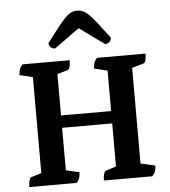

<svg xmlns="http://www.w3.org/2000/svg" viewBox="-59 -949 888 1002"><g transform="rotate(-5 385.0 -447.5)"><path d="M53.9 0Q53.9 -21.9 58.4 -35.1Q62.9 -48.4 69.9 -50.9L140.1 -72.9L122.4 -52.4V-585.8L141.1 -565.2L53.9 -586.4Q53.9 -603.1 58.2 -615.6Q62.4 -628.1 74.3 -641H321.2Q321.2 -619.1 317.2 -605.6Q313.2 -592.1 305.2 -590.1L227.9 -568.1L251.2 -589.1V-342.1L242 -357.8H522.9L513.6 -342.1V-585.8L532.3 -565.2L444.6 -586.4Q444.6 -603.1 448.6 -615.6Q452.6 -628.1 464.1 -641H718.6Q718.6 -619.1 714.6 -605.6Q710.6 -592.1 702.6 -590.1L625.3 -568.1L642.5 -589.1V-55.2L624.3 -75.8L718.6 -54.6Q718.6 -38.9 714.7 -26.6Q710.7 -14.3 697.8 0H444.6Q444.6 -21.9 449.1 -35.1Q453.6 -48.4 460.6 -50.9L531.3 -72.9L513.6 -52.4V-308.4L522.9 -293.1H242L251.2 -308.4V-55.2L226.9 -75.8L321.2 -54.6Q321.2 -38.9 317.5 -26.6Q313.8 -14.3 302.3 0ZM382.6 -895.2Q399.5 -895.2 413.2 -889.1Q427 -883 443.8 -866.7Q460.5 -850.4 484.2 -819.8Q508 -789.2 545.2 -739.9Q545.2 -726.8 536.3 -717.9Q527.4 -708.9 512.8 -708.9L369.7 -812.3H394.4L251.3 -708.9Q237.2 -708.9 228.1 -717.9Q218.9 -726.8 218.9 -739.9Q256.1 -789.2 280.4 -819.8Q304.6 -850.4 321.1 -866.7Q337.6 -883 351.7 -889.1Q365.7 -895.2 382.6 -895.2Z"/></g></svg>

Font: Pitagon Serif
Style: Regular
Weight: 400
Designer: Travis Tran
Foundry: Pitagon
Version: Version 1.000;gftools[0.9.26]